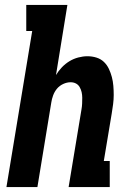

<svg xmlns="http://www.w3.org/2000/svg" viewBox="-20 -755 540 775"><path d="M6 0 110 -630H86V-735H252L206 -452Q216 -469 230 -483.5Q244 -498 260.5 -508Q277 -518 296 -523Q315 -528 333 -528Q352 -528 369.5 -522.5Q387 -517 399.5 -505Q412 -493 419.5 -477Q427 -461 431.5 -444Q436 -427 437.5 -408.5Q439 -390 439 -371.5Q439 -353 436.5 -334Q434 -315 431 -297L399 -105H423V0H257L309 -314Q311 -325 311.5 -337Q312 -349 312 -360.5Q312 -372 309.5 -383Q307 -394 301.5 -403.5Q296 -413 286.5 -418Q277 -423 265 -423Q250 -423 235 -416Q220 -409 210 -397Q200 -385 194.5 -370Q189 -355 187 -341L131 0Z"/></svg>

Font: Iosevka Curly Slab Extrabold
Style: Italic
Weight: 800
Italic angle: -9°
Monospace: yes
Designer: Belleve Invis
Foundry: Belleve Invis
Version: Version 22.1.2; ttfautohint (v1.8.4)